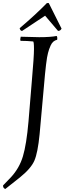

<svg xmlns="http://www.w3.org/2000/svg" viewBox="-64 -964 424 1260"><path d="M232 -861 81 -761Q75 -761 71 -765.5Q67 -770 65 -779Q171 -869 244 -944H256L340 -776Q332 -761 317 -761ZM72 -723 193 -720Q268 -720 308 -728Q312 -723 312 -713L311 -703Q283 -697 269 -667Q257 -641 251 -616Q239 -575 224 -395L196 -84Q184 39 161.5 90.5Q139 142 67 200L-29 276Q-44 272 -44 253L7 200Q63 140 86.5 61.5Q110 -17 123 -167L145 -433Q159 -592 159 -642Q159 -692 153 -692Q114 -696 71 -696Q69 -700 69 -707Z"/></svg>

Font: Rosarivo
Style: Italic
Weight: 400
Version: Version 1.003